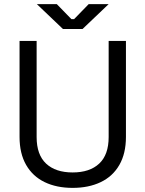

<svg xmlns="http://www.w3.org/2000/svg" viewBox="-20 -899 706 933"><path d="M333 14Q255 14 197 -14Q139 -42 107 -97.5Q75 -153 75 -234V-700H158V-233Q158 -147 204 -104Q250 -61 333 -61Q416 -61 462 -104Q508 -147 508 -233V-700H592V-234Q592 -153 560 -97.5Q528 -42 469.5 -14Q411 14 333 14ZM286 -758 159 -879H256L327 -806H340L411 -879H508L381 -758Z"/></svg>

Font: Space Grotesk Light
Style: Regular
Weight: 400
Version: Version 2.000